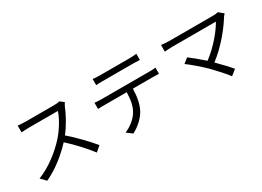

<svg xmlns="http://www.w3.org/2000/svg" viewBox="-23 -1465 3047 2237"><g transform="rotate(-30 1500.0 -346.0)"><path d="M800 -669 749 -708C733 -703 707 -700 674 -700C637 -700 328 -700 288 -700C258 -700 201 -704 187 -706V-615C198 -616 253 -620 288 -620C323 -620 642 -620 678 -620C653 -537 580 -419 512 -342C409 -227 261 -108 100 -45L164 22C312 -45 447 -155 554 -270C656 -179 762 -62 829 27L899 -33C834 -112 712 -242 607 -332C678 -422 741 -539 775 -625C781 -639 794 -661 800 -669Z M1215 -740V-657C1240 -659 1273 -660 1306 -660C1363 -660 1655 -660 1710 -660C1739 -660 1774 -659 1803 -657V-740C1774 -736 1738 -734 1710 -734C1655 -734 1363 -734 1305 -734C1273 -734 1243 -737 1215 -740ZM1095 -489V-406C1123 -408 1152 -408 1182 -408H1482C1479 -314 1468 -230 1424 -160C1385 -97 1313 -39 1235 -7L1309 48C1394 4 1470 -68 1506 -135C1546 -209 1562 -300 1565 -408H1837C1861 -408 1893 -407 1915 -406V-489C1891 -485 1858 -484 1837 -484C1784 -484 1240 -484 1182 -484C1151 -484 1123 -486 1095 -489Z M2458 -159C2521 -94 2601 -6 2638 45L2711 -13C2671 -62 2600 -137 2540 -197C2705 -323 2832 -486 2904 -603C2910 -612 2919 -623 2929 -634L2866 -685C2852 -680 2829 -677 2801 -677C2701 -677 2256 -677 2205 -677C2170 -677 2131 -681 2103 -685V-595C2123 -597 2166 -601 2205 -601C2263 -601 2704 -601 2793 -601C2743 -511 2628 -364 2481 -254C2413 -315 2331 -381 2294 -408L2229 -356C2282 -319 2398 -219 2458 -159Z"/></g></svg>

Font: ChiuKong Gothic CL
Style: Regular
Weight: 400
Designer: Ryoko NISHIZUKA 西塚涼子 (kana, bopomofo & ideographs); Paul D. Hunt (Latin, Greek & Cyrillic); Sandoll Communications 산돌커뮤니
Foundry: Adobe
Version: Version 1.300